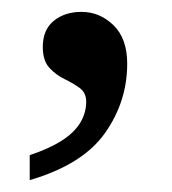

<svg xmlns="http://www.w3.org/2000/svg" viewBox="-20 -149 290 323"><path d="M30 112Q63 101 84 87.5Q105 74 115 57.5Q125 41 125 22Q125 7 114 -1Q103 -9 88.5 -16Q74 -23 63 -35Q52 -47 52 -70Q52 -99 70.5 -114Q89 -129 117 -129Q148 -129 171 -106.5Q194 -84 194 -42Q194 22 156.5 75Q119 128 30 154Z"/></svg>

Font: Noto Serif Lao
Style: Regular
Weight: 400
Designer: Monotype Design Team
Foundry: Monotype Imaging Inc.
Version: Version 2.003